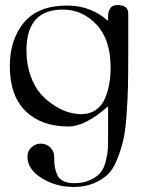

<svg xmlns="http://www.w3.org/2000/svg" viewBox="-20 -502 567 762"><path d="M272 240Q202 240 145.5 205Q89 170 89 120Q89 98 104.5 83Q120 68 142 68Q164 68 179.5 83Q195 98 195 120Q195 142 197 157Q199 172 206 189.5Q213 207 230 216Q247 225 274 225Q312 225 339 212Q366 199 379.5 182.5Q393 166 400 137Q407 108 408 89.5Q409 71 409 41V-80Q318 0 252 0Q144 0 81.5 -61Q19 -122 19 -240Q19 -345 75 -412.5Q131 -480 247 -480Q340 -480 409 -419V-440Q409 -456 417.5 -469Q426 -482 446 -482Q489 -482 489 -448V-412V-301Q489 -216 488 -165Q487 -114 482.5 -49Q478 16 469.5 53Q461 90 445 130.5Q429 171 406 192Q383 213 349.5 226.5Q316 240 272 240ZM85 -302Q85 -247 101 -202Q117 -157 141.5 -129.5Q166 -102 196 -83Q226 -64 252.5 -56.5Q279 -49 302 -49Q336 -49 360 -65.5Q384 -82 396 -110Q408 -138 413.5 -168.5Q419 -199 419 -234Q419 -345 363 -404.5Q307 -464 229 -464Q85 -464 85 -302Z"/></svg>

Font: kawoszeh
Style: Medium
Weight: 500
Version: Version 000.030